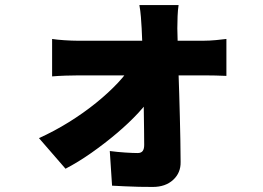

<svg xmlns="http://www.w3.org/2000/svg" viewBox="-20 -648 1040 759"><path d="M686 -628Q683 -609 682 -583.5Q681 -558 681 -536Q682 -497 683 -454.5Q684 -412 685.5 -367Q687 -322 688.5 -276Q690 -230 691 -184.5Q692 -139 693 -94.5Q694 -50 694 -8Q695 35 664.5 63Q634 91 584 91Q558 91 529.5 90.5Q501 90 474 88.5Q447 87 423 86L414 -51Q444 -47 475 -45Q506 -43 524 -43Q538 -43 544 -51Q550 -59 550 -75Q550 -102 549.5 -136Q549 -170 548.5 -208.5Q548 -247 547.5 -288Q547 -329 546 -371.5Q545 -414 543.5 -455.5Q542 -497 540 -536Q539 -556 537 -581Q535 -606 531 -628ZM186 -494Q204 -491 234.5 -489Q265 -487 286 -487Q300 -487 331.5 -487Q363 -487 406 -487Q449 -487 497 -487Q545 -487 592.5 -487Q640 -487 680.5 -487Q721 -487 749 -487Q777 -487 785 -487Q807 -487 834 -489.5Q861 -492 875 -494V-348Q855 -349 832 -349.5Q809 -350 792 -350Q786 -350 758.5 -350Q731 -350 689 -350Q647 -350 598 -350Q549 -350 499 -350Q449 -350 405.5 -350Q362 -350 331 -350Q300 -350 290 -350Q268 -350 238.5 -349Q209 -348 186 -346ZM134 -102Q194 -129 252 -165Q310 -201 359.5 -241Q409 -281 446.5 -321Q484 -361 503 -396L582 -395L584 -277Q565 -243 527.5 -202.5Q490 -162 441.5 -121Q393 -80 341 -43.5Q289 -7 239 19Z"/></svg>

Font: Noto Sans SC Black
Style: Regular
Weight: 900
Designer: Ryoko NISHIZUKA  (kana, bopomofo & ideographs); Paul D. Hunt (Latin, Greek & Cyrillic); Sandoll Communications , Soo-you
Foundry: Adobe
Version: Version 2.004-H2;hotconv 1.0.118;makeotfexe 2.5.65603